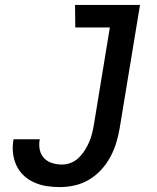

<svg xmlns="http://www.w3.org/2000/svg" viewBox="-20 -755 640 783"><path d="M225 8Q197 8 170.5 4Q144 0 119.5 -11Q95 -22 76.5 -39.5Q58 -57 47 -80.5Q36 -104 33 -131Q30 -158 35 -186V-187H142V-186Q138 -165 142 -145Q146 -125 159.5 -110.5Q173 -96 192.5 -90Q212 -84 233 -84Q251 -84 269 -91Q287 -98 301 -111.5Q315 -125 325.5 -141.5Q336 -158 343.5 -175.5Q351 -193 355.5 -211Q360 -229 363 -247L428 -643H287L286 -735H551L468 -232Q463 -202 454 -172.5Q445 -143 430 -115Q415 -87 393 -63Q371 -39 343.5 -22.5Q316 -6 285 1Q254 8 225 8Z"/></svg>

Font: Iosevka SmBd Ex Obl
Style: Regular
Weight: 600
Width: 7
Italic angle: -9°
Monospace: yes
Designer: Belleve Invis
Foundry: Belleve Invis
Version: Version 32.5.0; ttfautohint (v1.8.4)